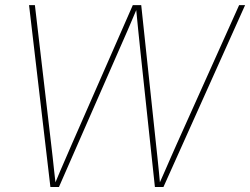

<svg xmlns="http://www.w3.org/2000/svg" viewBox="-20 -748 1000 768"><path d="M181.6 0 96.2 -727.5H119.6L184.6 -171.9Q188 -144.5 190.9 -117.2Q193.8 -89.8 196.8 -62.5Q199.7 -35.2 203.1 -7.8H197.3Q208.5 -35.2 220.2 -62.5Q231.9 -89.8 243.9 -117.2Q255.9 -144.5 267.6 -171.9L511.2 -727.5H544.9L604 -171.9Q606.9 -144.5 609.9 -117.2Q612.8 -89.8 615.5 -62.5Q618.2 -35.2 620.6 -7.8H614.7Q627 -35.2 638.9 -62.5Q650.9 -89.8 662.8 -117.2Q674.8 -144.5 687 -171.9L936.5 -727.5H960.4L633.8 0H599.6L542 -539.1Q537.1 -584 532.7 -628.9Q528.3 -673.8 523.9 -718.8H529.8Q510.7 -673.8 491.5 -628.9Q472.2 -584 452.1 -539.1L215.8 0Z"/></svg>

Font: Inter 24pt Thin
Style: Italic
Weight: 250
Italic angle: -9.3988°
Version: Version 4.001;git-66647c0bb